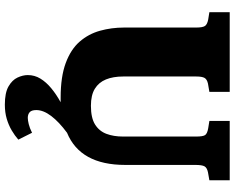

<svg xmlns="http://www.w3.org/2000/svg" viewBox="-110 -632 991 812"><g transform="rotate(90 386.0 -225.5)"><path d="M422 250Q372 250 345 234.5Q318 219 307.5 196.5Q297 174 297 153Q297 124 312 99.5Q327 75 353 53.5Q379 32 412 14Q407 14 402 14Q397 14 392 14Q304 14 246 -7.5Q188 -29 155.5 -66.5Q123 -104 109.5 -152.5Q96 -201 96 -254V-559Q96 -586 89.5 -596Q83 -606 62 -610L31 -615V-701H368V-615L333 -609Q315 -605 309 -594.5Q303 -584 303 -559V-251Q303 -208 315.5 -177.5Q328 -147 355 -130.5Q382 -114 427 -114Q478 -114 506 -131.5Q534 -149 545.5 -179.5Q557 -210 557 -250V-559Q557 -587 551 -596.5Q545 -606 522 -610L491 -615V-701H742V-615L708 -609Q689 -605 683 -594.5Q677 -584 677 -555V-259Q677 -164 643 -102.5Q609 -41 541 -13Q495 21 470 54Q445 87 445 117Q445 137 454 145Q463 153 478 153Q488 153 504.5 149Q521 145 541 135L570 193Q553 208 531 221Q509 234 482 242Q455 250 422 250Z"/></g></svg>

Font: Literata ExtraBold
Style: Regular
Weight: 800
Designer: Latin by Veronika Burian and Jose Scaglione. Greek by Irene Vlachou. Cyrillic by Vera Evstafieva.
Foundry: TypeTogether
Version: Version 3.103;gftools[0.9.29]